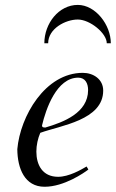

<svg xmlns="http://www.w3.org/2000/svg" viewBox="-20 -729 460 763"><path d="M48.8 -136.2C49.3 -59.6 78.1 13.2 157.2 13.2C234.9 13.2 314.5 -42.5 331.1 -55.2L324.2 -67.4C300.8 -53.7 253.4 -26.4 210.9 -26.4C148.4 -26.4 124.5 -74.2 124.5 -126.5C124.5 -152.3 130.4 -178.7 140.1 -201.2C221.2 -230.5 390.1 -251.5 390.1 -369.1C390.1 -414.1 351.1 -439.5 309.1 -439.5C159.2 -439.5 60.1 -266.6 48.8 -136.2ZM147 -230.5C162.1 -294.9 204.6 -420.4 291 -420.4C318.8 -420.4 330.1 -397.5 330.1 -371.1C330.1 -280.3 231.9 -243.2 160.2 -222.2C149.9 -222.2 147 -224.1 147 -230.5ZM289.1 -709.5C213.9 -709.5 156.2 -636.2 156.2 -557.1H171.4C171.4 -615.2 240.2 -651.4 289.1 -651.4C337.9 -651.4 404.3 -596.7 404.3 -557.1H420.4C420.4 -629.9 359.9 -709.5 289.1 -709.5Z"/></svg>

Font: Cardo
Style: Italic
Weight: 400
Designer: David J. Perry
Foundry: David J. Perry
Version: Version 0.99